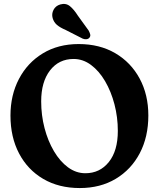

<svg xmlns="http://www.w3.org/2000/svg" viewBox="-20 -937 806 972"><path d="M378.5 -714Q484.5 -714 563.8 -667.5Q643 -621 687 -539.2Q731 -457.5 731 -352.5Q731 -244 687.5 -161.2Q644 -78.5 566 -31.8Q488 15 384 15Q278 15 199 -31.2Q120 -77.5 76.5 -160.2Q33 -243 33 -352Q33 -455.5 76 -537.5Q119 -619.5 196.8 -666.8Q274.5 -714 378.5 -714ZM576.5 -274.5Q576.5 -343.5 559.5 -408.8Q542.5 -474 512 -526Q481.5 -578 440.8 -608.2Q400 -638.5 352.5 -638.5Q278 -638.5 233.2 -580.5Q188.5 -522.5 188.5 -424Q188.5 -353.5 205.5 -288.5Q222.5 -223.5 253 -171.8Q283.5 -120 324.2 -90Q365 -60 412 -60Q485.5 -60 531 -116.8Q576.5 -173.5 576.5 -274.5ZM374 -858 429 -782Q434 -772.5 436.5 -763.5Q439 -754.5 433 -746.5Q427.5 -739.5 417.5 -738.5Q407.5 -737.5 398.5 -741.5L313 -785Q284 -797.5 268.2 -811Q252.5 -824.5 246.5 -845.5Q240.5 -867 251 -887.2Q261.5 -907.5 285 -914.5Q313.5 -922.5 334 -905.8Q354.5 -889 374 -858Z"/></svg>

Font: Fraunces 72pt S100 SemiBold
Style: Regular
Weight: 600
Version: Version 1.000; ttfautohint (v1.8.3)